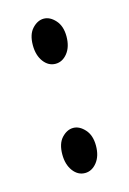

<svg xmlns="http://www.w3.org/2000/svg" viewBox="-75 -447 335 498"><g transform="rotate(-15 92.5 -198.5)"><path d="M91.8 -284.7Q72.8 -284.7 59.8 -302Q46.9 -319.3 46.9 -346.2Q46.9 -375.5 61 -390.6Q75.2 -405.8 91.8 -405.8Q108.4 -405.8 122.8 -389.9Q137.2 -374 137.2 -346.2Q137.2 -318.4 123.8 -301.5Q110.4 -284.7 91.8 -284.7ZM92.3 8.8Q73.2 8.8 60.3 -8.5Q47.4 -25.9 47.4 -52.7Q47.4 -82 61.5 -97.2Q75.7 -112.3 92.3 -112.3Q108.9 -112.3 123.3 -96.4Q137.7 -80.6 137.7 -52.7Q137.7 -24.9 124.3 -8.1Q110.8 8.8 92.3 8.8Z"/></g></svg>

Font: Dai Banna SIL Light
Style: Regular
Weight: 300
Designer: Victor Gaultney
Foundry: SIL International
Version: Version 4.000